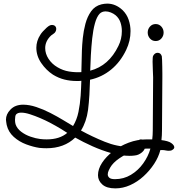

<svg xmlns="http://www.w3.org/2000/svg" viewBox="-20 -764 991 1062"><path d="M697 98Q649 98 596 83Q543 68 491.5 45Q440 22 396 -3Q335 56 237 56Q228 56 218 55.5Q208 55 198 54Q164 49 125 34.5Q86 20 56 -7Q26 -34 17 -73Q16 -81 14.5 -88.5Q13 -96 13 -102Q13 -132 37 -157Q51 -172 69 -178.5Q87 -185 108 -185Q142 -185 181 -172Q220 -159 258 -139.5Q296 -120 329 -100Q362 -80 384 -67Q405 -101 414 -145Q423 -189 426 -234Q429 -279 430 -317Q423 -316 416.5 -316Q410 -316 403 -316Q369 -316 336.5 -324Q304 -332 273 -351Q235 -376 208 -415.5Q181 -455 181 -500Q181 -518 186.5 -536.5Q192 -555 204 -573Q208 -580 217.5 -590.5Q227 -601 237.5 -610.5Q248 -620 255 -623Q261 -626 268 -626Q278 -626 284.5 -620Q291 -614 291 -604Q291 -592 282 -582Q278 -578 273 -575Q268 -572 263 -568Q246 -552 238 -534.5Q230 -517 230 -498Q230 -467 248.5 -438.5Q267 -410 298 -392Q328 -374 362 -368.5Q396 -363 430 -365Q431 -395 431.5 -424.5Q432 -454 433 -484Q434 -514 438 -553.5Q442 -593 452.5 -632.5Q463 -672 484 -701.5Q505 -731 541 -740Q549 -742 557.5 -743Q566 -744 573 -744Q619 -744 657 -709Q681 -686 691.5 -655Q702 -624 702 -592Q702 -538 678 -488Q646 -421 594.5 -379Q543 -337 478 -323Q477 -282 474.5 -239.5Q472 -197 467 -156Q458 -90 428 -42Q490 -8 559 20Q628 48 695 48Q701 48 707 48Q713 48 719 47Q731 45 734 39Q733 25 741.5 16Q750 7 760 7Q774 7 780 22Q782 26 783 31Q784 36 784 40Q784 63 765.5 78.5Q747 94 726 96Q719 97 712 97.5Q705 98 697 98ZM479 -373Q582 -400 635 -510Q654 -548 654 -592Q654 -618 646 -641Q638 -664 619 -680Q608 -689 593 -695Q578 -701 564 -701Q544 -701 531 -688Q515 -671 505 -634.5Q495 -598 490 -551.5Q485 -505 482.5 -458Q480 -411 479 -373ZM238 7Q310 7 352 -29Q326 -46 315.5 -52Q305 -58 288 -68Q278 -74 255 -86Q232 -98 203 -110.5Q174 -123 146 -132Q118 -141 97 -141Q78 -141 69 -131Q66 -128 64.5 -119.5Q63 -111 63 -101Q63 -88 66 -77Q74 -53 97 -35.5Q120 -18 149 -8Q178 2 203 5Q212 6 221 6.5Q230 7 238 7ZM841 -537Q822 -537 809.5 -551Q797 -565 797 -584Q797 -603 809.5 -617Q822 -631 841 -631Q860 -631 872.5 -617Q885 -603 885 -584Q885 -565 872.5 -551Q860 -537 841 -537ZM618 278Q570 278 546 256.5Q522 235 522 205Q522 171 544.5 136.5Q567 102 605.5 72.5Q644 43 692 25Q740 7 791 7H822Q825 -17 825 -42Q825 -116 826 -189.5Q827 -263 827 -336Q827 -346 825.5 -373Q824 -400 824 -423Q824 -449 827 -455Q836 -472 852 -472Q869 -472 875 -453Q876 -449 876.5 -432.5Q877 -416 877.5 -395.5Q878 -375 878 -358Q878 -341 878 -336Q878 -263 877 -189.5Q876 -116 876 -42Q876 -16 873 11Q890 13 904.5 17Q919 21 927 27Q944 39 944 51Q944 58 935 64Q930 68 924.5 69Q919 70 914 70Q905 70 896 68Q887 66 878 66H867Q857 105 832.5 142.5Q808 180 774 211Q740 242 700 260Q660 278 618 278ZM616 227Q664 227 704 203Q744 179 772 140Q800 101 812 58H791Q756 58 714.5 73.5Q673 89 639 112.5Q605 136 590 162Q587 167 581.5 178.5Q576 190 576 201Q576 211 584.5 219Q593 227 616 227Z"/></svg>

Font: Twinkle Star
Style: Regular
Weight: 400
Designer: Robert E. Leuschke
Foundry: Robert E. Leuschke
Version: Version 2.010; ttfautohint (v1.8.3)